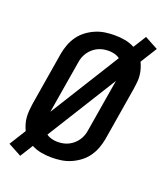

<svg xmlns="http://www.w3.org/2000/svg" viewBox="-153 -896 906 1056"><g transform="rotate(20 300.0 -367.5)"><path d="M91 58 13 16 73 -80Q65 -97 59.5 -115.5Q54 -134 52.5 -153Q51 -172 52.5 -192Q54 -212 57 -232L109 -547Q114 -574 124 -601Q134 -628 151 -652Q168 -676 192 -694Q216 -712 243 -723.5Q270 -735 298 -739Q326 -743 353 -743Q385 -743 415 -737.5Q445 -732 471 -718L518 -793L596 -751L536 -655Q544 -638 549.5 -619.5Q555 -601 557 -582Q559 -563 557 -543Q555 -523 552 -503L500 -188Q495 -161 485 -134Q475 -107 458 -83Q441 -59 417 -41Q393 -23 366 -11.5Q339 0 311 4Q283 8 256 8Q225 8 194.5 2.5Q164 -3 138 -17ZM164 -226 417 -632Q404 -642 387 -646.5Q370 -651 352 -651Q336 -651 320 -648Q304 -645 288.5 -637.5Q273 -630 260 -618.5Q247 -607 237.5 -593Q228 -579 222.5 -563.5Q217 -548 215 -532ZM257 -84Q273 -84 289 -87Q305 -90 320.5 -97.5Q336 -105 349 -116.5Q362 -128 371.5 -142Q381 -156 386.5 -171.5Q392 -187 394 -203L445 -509L192 -103Q205 -93 222 -88.5Q239 -84 257 -84Z"/></g></svg>

Font: Iosevka SS04 SmBd Ex Obl
Style: Regular
Weight: 600
Width: 7
Italic angle: -9°
Monospace: yes
Designer: Belleve Invis
Foundry: Belleve Invis
Version: Version 19.0.0; ttfautohint (v1.8.4)